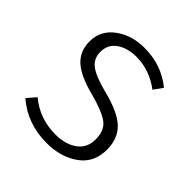

<svg xmlns="http://www.w3.org/2000/svg" viewBox="-154 -644 766 766"><g transform="rotate(45 229.0 -261.5)"><path d="M223 11Q113 11 36 -56L68 -93Q134 -38 223 -38Q279 -38 315 -63.5Q351 -89 351 -138Q351 -187 321.5 -210Q292 -233 214 -254Q131 -275 94 -308.5Q57 -342 57 -397Q57 -459 108 -496.5Q159 -534 231 -534Q327 -534 398 -476L371 -438Q307 -486 233 -486Q183 -486 150 -463Q117 -440 117 -398Q117 -360 145.5 -338.5Q174 -317 244 -299Q336 -276 374 -239.5Q412 -203 412 -141Q412 -67 357 -28Q302 11 223 11Z"/></g></svg>

Font: Trujillo Light
Style: Regular
Weight: 300
Designer: Fira Sans original fonts by bBox Type GmbH, Carrois Corporate GbR, & Edenspiekermann AG / Changes by Cristiano Sobral
Foundry: Fira Sans original fonts by bBox Type GmbH, Carrois Corporate GbR, & Edenspiekermann AG / Changes by Cristiano Sobral
Version: Version 4.301;July 28, 2020;FontCreator 13.0.0.2655 64-bit